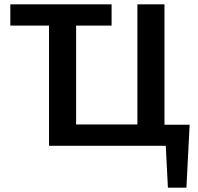

<svg xmlns="http://www.w3.org/2000/svg" viewBox="-20 -678 920 893"><path d="M847 195H761L751 0H208V-559H28V-658H499V-559H334V-99H619V-658H745V-98H862Z"/></svg>

Font: Ysabeau Infant
Style: Bold
Weight: 700
Designer: Christian Thalmann (Catharsis Fonts)
Version: Version 0.003